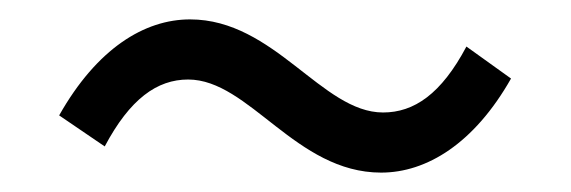

<svg xmlns="http://www.w3.org/2000/svg" viewBox="-20 -467 589 198"><path d="M373 -289C420 -289 469 -319 507 -386L461 -419C435 -370 407 -351 375 -351C312 -351 263 -447 176 -447C129 -447 80 -417 41 -348L88 -316C114 -365 142 -385 174 -385C237 -385 285 -289 373 -289Z"/></svg>

Font: Noto Sans CJK JP DemiLight
Style: Regular
Weight: 350
Designer: Ryoko NISHIZUKA (kana & ideographs); Paul D. Hunt (Latin, Greek & Cyrillic); Wenlong ZHANG (bopomofo); Sandoll Communica
Foundry: Adobe Systems Incorporated
Version: Version 1.004;PS 1.004;hotconv 1.0.82;makeotf.lib2.5.63406